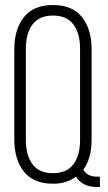

<svg xmlns="http://www.w3.org/2000/svg" viewBox="-20 -726 429 765"><path d="M345 -529V-171Q345 -94 312 -50Q328 -22 367 -22H378V19H366Q308 19 283 -22Q245 6 191 6Q114 6 75.5 -42Q37 -90 37 -171V-529Q37 -610 75.5 -658Q114 -706 191 -706Q268 -706 306.5 -658Q345 -610 345 -529ZM83 -532V-168Q83 -107 109.5 -71.5Q136 -36 191 -36Q246 -36 272.5 -71.5Q299 -107 299 -168V-532Q299 -593 272.5 -628.5Q246 -664 191 -664Q136 -664 109.5 -628.5Q83 -593 83 -532Z"/></svg>

Font: TypoPRO Bebas Neue
Style: Regular
Weight: 400
Designer: Ryoichi Tsunekawa
Foundry: Ryoichi Tsunekawa
Version: Version 001.003